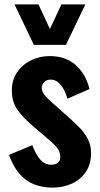

<svg xmlns="http://www.w3.org/2000/svg" viewBox="-20 -843 453 873"><path d="M220 10Q145 10 96.5 -26.5Q48 -63 21 -139L127 -183Q142 -141 163 -117.5Q184 -94 212 -94Q233 -94 243.5 -103.5Q254 -113 254 -130Q254 -154 238 -173Q222 -192 181 -226L127 -272Q85 -308 59.5 -343.5Q34 -379 34 -432Q34 -479 57.5 -514Q81 -549 120.5 -568.5Q160 -588 206 -588Q278 -588 324 -547.5Q370 -507 387 -438L286 -394Q281 -416 270.5 -435.5Q260 -455 245 -468Q230 -481 210 -481Q192 -481 181 -470Q170 -459 170 -442Q170 -424 188.5 -404Q207 -384 240 -356L294 -308Q318 -287 341 -263.5Q364 -240 379 -211.5Q394 -183 394 -146Q394 -96 370 -61Q346 -26 306.5 -8Q267 10 220 10ZM134 -639 46 -823H155L207 -711L259 -823H368L280 -639Z"/></svg>

Font: Oswald SemiBold
Style: Regular
Weight: 600
Designer: Vernon Adams
Foundry: Vernon Adams
Version: Version 4.103;gftools[0.9.33.dev8+g029e19f]